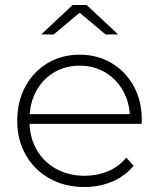

<svg xmlns="http://www.w3.org/2000/svg" viewBox="-20 -745 637 769"><path d="M318 4Q239 4 178.5 -30Q118 -64 83.5 -124Q49 -184 49 -261Q49 -339 81.5 -398.5Q114 -458 170.5 -492Q227 -526 299 -526Q370 -526 426.5 -492.5Q483 -459 515.5 -400Q548 -341 548 -263Q548 -260 547.5 -256Q547 -252 547 -249H98Q101 -187 130 -140Q159 -93 208 -67Q257 -41 319 -41Q369 -41 412.5 -59Q456 -77 486 -114L515 -81Q480 -39 429 -17.5Q378 4 318 4ZM99 -288H500Q496 -344 469 -388Q442 -432 398 -457Q354 -482 299 -482Q244 -482 200 -457Q156 -432 129.5 -388Q103 -344 99 -288ZM145 -607 271 -725H327L453 -607H403L299 -694L195 -607Z"/></svg>

Font: Montserrat Light
Style: Regular
Weight: 300
Designer: Julieta Ulanovsky
Foundry: Julieta Ulanovsky
Version: Version 9.000; ttfautohint (v1.8.4.7-5d5b)